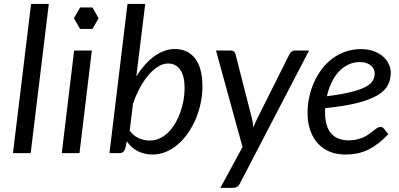

<svg xmlns="http://www.w3.org/2000/svg" viewBox="-20 -756 1970 948"><path d="M44 0 133.5 -736.5H221L131.5 0Z M433.5 -506.5 372.5 0H285L346 -506.5ZM467 -666 436.5 -719H375.5L345 -666L375.5 -613H436.5Z M520.5 0 609.5 -736.5H697L653 -378.5Q672 -409 694 -434.2Q716 -459.5 740 -477Q764 -494.5 790 -504.2Q816 -514 843 -514Q907.5 -514 943.5 -467Q979.5 -420 979.5 -329.5Q979.5 -288.5 971 -247.5Q962.5 -206.5 946.8 -169.2Q931 -132 908.8 -99.8Q886.5 -67.5 859.2 -43.8Q832 -20 800 -6.5Q768 7 733 7Q692.5 7 659.8 -10Q627 -27 606 -58.5L599.5 -26Q595.5 -13 589.2 -6.5Q583 0 568 0ZM809.5 -442.5Q785.5 -442.5 761 -427.5Q736.5 -412.5 713.8 -386Q691 -359.5 671 -323Q651 -286.5 636.5 -243L620.5 -111.5Q639.5 -84.5 666 -73.2Q692.5 -62 720 -62Q746 -62 769 -73Q792 -84 811 -102.8Q830 -121.5 845 -146.8Q860 -172 870.2 -200.8Q880.5 -229.5 886 -260.2Q891.5 -291 891.5 -321Q891.5 -380.5 870 -411.5Q848.5 -442.5 809.5 -442.5Z M1164 151Q1153.5 171.5 1133 171.5H1068L1177.5 -30L1046.5 -506.5H1120Q1130.5 -506.5 1135.8 -501.2Q1141 -496 1143 -488L1224.5 -169Q1227 -158.5 1228.5 -148Q1230 -137.5 1231 -127Q1235.5 -137.5 1239.8 -148.2Q1244 -159 1249.5 -169.5L1409.5 -489Q1413.5 -497 1420.8 -501.8Q1428 -506.5 1435.5 -506.5H1506Z M1909.5 -398Q1909.5 -365 1896 -337.2Q1882.5 -309.5 1846.5 -287.2Q1810.5 -265 1747.5 -248.5Q1684.5 -232 1585.5 -222Q1585 -216.5 1585 -211.2Q1585 -206 1585 -200.5Q1585 -133.5 1614.2 -98.2Q1643.5 -63 1702.5 -63Q1726.5 -63 1745.2 -68Q1764 -73 1778.8 -80.2Q1793.5 -87.5 1804.8 -96.2Q1816 -105 1825.5 -112.2Q1835 -119.5 1843 -124.5Q1851 -129.5 1859 -129.5Q1868 -129.5 1875.5 -121L1897.5 -93.5Q1872 -67 1847.8 -48.2Q1823.5 -29.5 1798 -17Q1772.5 -4.5 1744.8 1.2Q1717 7 1685 7Q1641.5 7 1607 -7.5Q1572.5 -22 1548.5 -48.8Q1524.5 -75.5 1511.5 -113.5Q1498.5 -151.5 1498.5 -198.5Q1498.5 -237.5 1506.8 -276.2Q1515 -315 1530.8 -350Q1546.5 -385 1569.2 -415Q1592 -445 1621.2 -466.8Q1650.5 -488.5 1685.8 -501Q1721 -513.5 1761.5 -513.5Q1800 -513.5 1828 -502.5Q1856 -491.5 1874 -474.5Q1892 -457.5 1900.8 -437Q1909.5 -416.5 1909.5 -398ZM1756.5 -449.5Q1725 -449.5 1698.5 -436.5Q1672 -423.5 1651.5 -400.8Q1631 -378 1616.5 -347.2Q1602 -316.5 1594 -281Q1671 -290.5 1717.5 -302.8Q1764 -315 1789 -329.2Q1814 -343.5 1822 -360Q1830 -376.5 1830 -394.5Q1830 -403.5 1826 -413.2Q1822 -423 1813.2 -431Q1804.5 -439 1790.5 -444.2Q1776.5 -449.5 1756.5 -449.5Z"/></svg>

Font: LatoHex
Style: Italic
Weight: 400
Italic angle: -7°
Designer: Lukasz Dziedzic
Foundry: tyPoland Lukasz Dziedzic
Version: Version 1.104; Western+Polish opensource